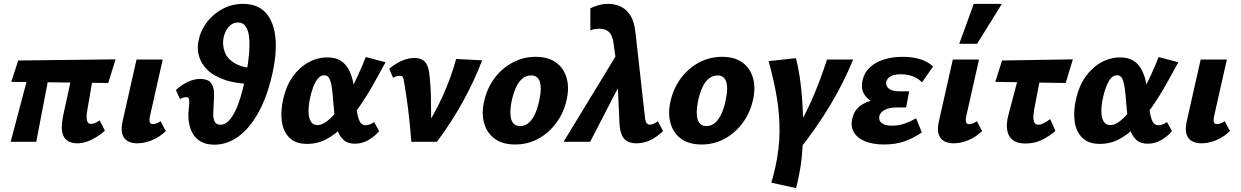

<svg xmlns="http://www.w3.org/2000/svg" viewBox="-20 -731 6399 990"><path d="M379 8Q346 8 325.5 -7Q305 -22 300 -54.5Q295 -87 307 -141L366 -412H473L429 -156Q427 -145 426.5 -129.5Q426 -114 431 -103Q436 -92 450 -92Q457 -92 468 -96Q479 -100 494 -110L521 -57Q501 -39 476.5 -24Q452 -9 427 -0.5Q402 8 379 8ZM35 0 144 -412H246L167 0ZM538 -303 38 -309 74 -419 576 -425Z M687 8Q660 8 639.5 -3Q619 -14 611 -39Q603 -64 612 -105L684 -424H819L753 -131Q749 -113 752 -102Q755 -91 768 -91Q776 -91 785 -94Q794 -97 808 -106L835 -55Q801 -23 762.5 -7.5Q724 8 687 8Z M953 -168Q956 -193 956 -206Q956 -219 952.5 -224.5Q949 -230 939 -230Q931 -230 922.5 -227Q914 -224 908 -220L887 -267Q917 -294 949 -309Q981 -324 1012 -324Q1050 -324 1065.5 -306Q1081 -288 1083 -259.5Q1085 -231 1082 -199Q1080 -171 1079.5 -145.5Q1079 -120 1087 -104Q1095 -88 1116 -88Q1144 -88 1166 -115Q1188 -142 1204.5 -184.5Q1221 -227 1232.5 -274.5Q1244 -322 1252 -362Q1260 -408 1264 -453Q1268 -498 1265 -534.5Q1262 -571 1248 -593Q1234 -615 1207 -615Q1187 -615 1171.5 -603.5Q1156 -592 1146 -573.5Q1136 -555 1132 -532Q1126 -497 1139.5 -461.5Q1153 -426 1194 -403Q1235 -380 1311 -378L1287 -297Q1198 -299 1139.5 -319Q1081 -339 1048.5 -371.5Q1016 -404 1005.5 -443.5Q995 -483 1004 -523Q1014 -573 1046 -615.5Q1078 -658 1126.5 -684.5Q1175 -711 1233 -711Q1307 -711 1348.5 -667Q1390 -623 1399.5 -543Q1409 -463 1385 -354Q1359 -236 1314 -153.5Q1269 -71 1210.5 -28Q1152 15 1085 15Q1044 15 1016.5 -0.5Q989 -16 974 -42Q959 -68 954 -101Q949 -134 953 -168Z M1563 11Q1504 11 1472 -21Q1440 -53 1433 -106.5Q1426 -160 1441 -223Q1456 -289 1490 -336.5Q1524 -384 1570.5 -409.5Q1617 -435 1668 -435Q1710 -435 1736.5 -418Q1763 -401 1778 -372.5Q1793 -344 1800.5 -309.5Q1808 -275 1811 -240Q1815 -198 1819.5 -163Q1824 -128 1834 -106.5Q1844 -85 1865 -85Q1874 -85 1885.5 -89Q1897 -93 1909 -102L1935 -55Q1915 -30 1881.5 -10Q1848 10 1810 10Q1773 10 1752 -9Q1731 -28 1720.5 -58.5Q1710 -89 1706 -126Q1702 -163 1699 -200Q1696 -244 1691.5 -276Q1687 -308 1678.5 -325.5Q1670 -343 1652 -343Q1634 -343 1620 -327Q1606 -311 1595.5 -283.5Q1585 -256 1578 -222Q1570 -182 1571 -151.5Q1572 -121 1583.5 -103.5Q1595 -86 1617 -86Q1642 -86 1670 -109Q1698 -132 1726 -169Q1754 -206 1780 -252.5Q1806 -299 1828 -347Q1850 -395 1866 -437L1968 -410Q1937 -353 1903.5 -293.5Q1870 -234 1832 -179.5Q1794 -125 1752.5 -82Q1711 -39 1664 -14Q1617 11 1563 11Z M2101 0Q2098 -43 2093.5 -87Q2089 -131 2084 -171.5Q2079 -212 2073.5 -246.5Q2068 -281 2064 -306Q2061 -326 2057 -333Q2053 -340 2041 -340Q2032 -340 2023.5 -337.5Q2015 -335 2007 -330L1987 -376Q2016 -402 2050.5 -417Q2085 -432 2117 -432Q2147 -432 2163.5 -419Q2180 -406 2187 -383Q2194 -360 2196 -330Q2201 -279 2202 -231Q2203 -183 2203 -134.5Q2203 -86 2200 -33L2153 -40Q2218 -137 2262 -234Q2306 -331 2332 -427L2466 -420Q2426 -315 2368.5 -210Q2311 -105 2233 0Z M2637 14Q2571 14 2531 -15.5Q2491 -45 2476.5 -95.5Q2462 -146 2476 -207Q2491 -276 2530 -328Q2569 -380 2624 -409Q2679 -438 2742 -438Q2806 -438 2846 -409.5Q2886 -381 2901 -331Q2916 -281 2902 -218Q2888 -152 2850 -99.5Q2812 -47 2757 -16.5Q2702 14 2637 14ZM2661 -81Q2689 -81 2708.5 -99.5Q2728 -118 2741.5 -150Q2755 -182 2762 -221Q2774 -277 2763.5 -309.5Q2753 -342 2719 -342Q2694 -342 2674 -326Q2654 -310 2640 -279Q2626 -248 2617 -204Q2606 -145 2617 -113Q2628 -81 2661 -81Z M3260 8Q3238 8 3218.5 -0.5Q3199 -9 3187.5 -32Q3176 -55 3174 -98L3161 -382L3143 -512Q3137 -550 3120 -566Q3103 -582 3073 -583Q3062 -583 3048 -581Q3034 -579 3024 -574V-688Q3039 -696 3063.5 -703.5Q3088 -711 3117 -711Q3149 -711 3178 -698.5Q3207 -686 3229 -653.5Q3251 -621 3257 -560L3305 -131Q3307 -104 3314.5 -96Q3322 -88 3330 -88Q3339 -88 3350 -93Q3361 -98 3372 -106L3399 -55Q3366 -24 3333 -8Q3300 8 3260 8ZM2886 0 3180 -483 3200 -342 3023 0Z M3598 14Q3532 14 3492 -15.5Q3452 -45 3437.5 -95.5Q3423 -146 3437 -207Q3452 -276 3491 -328Q3530 -380 3585 -409Q3640 -438 3703 -438Q3767 -438 3807 -409.5Q3847 -381 3862 -331Q3877 -281 3863 -218Q3849 -152 3811 -99.5Q3773 -47 3718 -16.5Q3663 14 3598 14ZM3622 -81Q3650 -81 3669.5 -99.5Q3689 -118 3702.5 -150Q3716 -182 3723 -221Q3735 -277 3724.5 -309.5Q3714 -342 3680 -342Q3655 -342 3635 -326Q3615 -310 3601 -279Q3587 -248 3578 -204Q3567 -145 3578 -113Q3589 -81 3622 -81Z M4096 47 4047 -1Q4118 -107 4164.5 -213Q4211 -319 4244 -424H4379Q4331 -306 4261 -189Q4191 -72 4096 47ZM4085 239 3957 211Q3963 190 3968.5 170Q3974 150 3978 130Q3999 35 3999.5 -53.5Q4000 -142 3985 -231Q3970 -320 3943 -416L4084 -431Q4100 -371 4109 -292.5Q4118 -214 4120.5 -130.5Q4123 -47 4118 30.5Q4113 108 4101 166Q4097 188 4093 205.5Q4089 223 4085 239Z M4538 14Q4482 14 4441.5 -2Q4401 -18 4382.5 -49.5Q4364 -81 4376 -125Q4390 -180 4448 -203.5Q4506 -227 4585 -227L4579 -183Q4531 -183 4492 -199.5Q4453 -216 4435 -247Q4417 -278 4429 -322Q4438 -359 4466 -384.5Q4494 -410 4537 -424Q4580 -438 4634 -438Q4684 -438 4724 -426Q4764 -414 4791 -388L4734 -306Q4720 -323 4691.5 -335.5Q4663 -348 4624 -348Q4591 -348 4573 -338Q4555 -328 4550 -310Q4547 -295 4554.5 -283.5Q4562 -272 4578.5 -266Q4595 -260 4619 -260H4668L4652 -177H4604Q4564 -177 4541 -164Q4518 -151 4514 -132Q4510 -109 4526.5 -96Q4543 -83 4578 -83Q4614 -83 4644 -93.5Q4674 -104 4704 -121L4733 -48Q4692 -20 4646 -3Q4600 14 4538 14Z M4896 8Q4869 8 4848.5 -3Q4828 -14 4820 -39Q4812 -64 4821 -105L4893 -424H5028L4962 -131Q4958 -113 4961 -102Q4964 -91 4977 -91Q4985 -91 4994 -94Q5003 -97 5017 -106L5044 -55Q5010 -23 4971.5 -7.5Q4933 8 4896 8ZM4926 -505 5001 -711H5146L5018 -505Z M5267 9Q5227 9 5205.5 -6.5Q5184 -22 5177 -45.5Q5170 -69 5172 -94.5Q5174 -120 5180 -140L5252 -412H5360L5312 -164Q5310 -153 5308.5 -135Q5307 -117 5312 -102.5Q5317 -88 5334 -88Q5346 -88 5362 -96Q5378 -104 5395 -117L5422 -56Q5391 -29 5353 -10Q5315 9 5267 9ZM5112 -309 5147 -419 5512 -425 5475 -303Z M5651 11Q5592 11 5560 -21Q5528 -53 5521 -106.5Q5514 -160 5529 -223Q5544 -289 5578 -336.5Q5612 -384 5658.5 -409.5Q5705 -435 5756 -435Q5798 -435 5824.5 -418Q5851 -401 5866 -372.5Q5881 -344 5888.5 -309.5Q5896 -275 5899 -240Q5903 -198 5907.5 -163Q5912 -128 5922 -106.5Q5932 -85 5953 -85Q5962 -85 5973.5 -89Q5985 -93 5997 -102L6023 -55Q6003 -30 5969.5 -10Q5936 10 5898 10Q5861 10 5840 -9Q5819 -28 5808.5 -58.5Q5798 -89 5794 -126Q5790 -163 5787 -200Q5784 -244 5779.5 -276Q5775 -308 5766.5 -325.5Q5758 -343 5740 -343Q5722 -343 5708 -327Q5694 -311 5683.5 -283.5Q5673 -256 5666 -222Q5658 -182 5659 -151.5Q5660 -121 5671.5 -103.5Q5683 -86 5705 -86Q5730 -86 5758 -109Q5786 -132 5814 -169Q5842 -206 5868 -252.5Q5894 -299 5916 -347Q5938 -395 5954 -437L6056 -410Q6025 -353 5991.5 -293.5Q5958 -234 5920 -179.5Q5882 -125 5840.5 -82Q5799 -39 5752 -14Q5705 11 5651 11Z M6174 8Q6147 8 6126.5 -3Q6106 -14 6098 -39Q6090 -64 6099 -105L6171 -424H6306L6240 -131Q6236 -113 6239 -102Q6242 -91 6255 -91Q6263 -91 6272 -94Q6281 -97 6295 -106L6322 -55Q6288 -23 6249.5 -7.5Q6211 8 6174 8Z"/></svg>

Font: Ysabeau Infant ExtraBold
Style: Italic
Weight: 800
Italic angle: -12°
Designer: Christian Thalmann (Catharsis Fonts)
Version: Version 2.001;gftools[0.9.30]; featfreeze: ss01,ss02,lnum